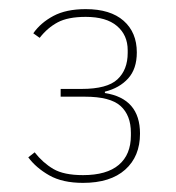

<svg xmlns="http://www.w3.org/2000/svg" viewBox="-20 -724 387 421"><path d="M159 -529Q215 -529 237.5 -550Q260 -571 260 -608V-614Q260 -647 236.5 -667Q213 -687 168 -687Q129 -687 106.5 -675Q84 -663 67 -641L53 -651Q69 -674 97 -689Q125 -704 168 -704Q222 -704 251 -678.5Q280 -653 280 -609Q280 -573 261 -552Q242 -531 210 -523V-520Q287 -508 287 -431Q287 -381 254.5 -352Q222 -323 162 -323Q117 -323 88 -339.5Q59 -356 42 -379L56 -390Q74 -367 97 -353.5Q120 -340 162 -340Q214 -340 240.5 -362.5Q267 -385 267 -427V-433Q267 -471 244.5 -491.5Q222 -512 166 -512H113V-529Z"/></svg>

Font: IBM Plex Sans Devanagari Thin
Style: Regular
Weight: 100
Designer: Mike Abbink, Paul van der Laan, Pieter van Rosmalen, Erin McLaughlin
Foundry: Bold Monday
Version: Version 1.1